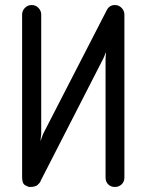

<svg xmlns="http://www.w3.org/2000/svg" viewBox="-20 -742 565 764"><path d="M475 -36Q475 -19 464 -8.5Q453 2 437 2Q421 2 410.5 -8.5Q400 -19 400 -36V-509L402 -535L392 -511L141 -21H142Q139 -15 130 -6.5Q121 2 98 2Q92 2 80 -5Q68 -12 68 -36V-684Q68 -699 79 -710.5Q90 -722 106 -722Q122 -722 133 -710.5Q144 -699 144 -684V-210L141 -180L151 -208L402 -696Q413 -722 437 -722Q453 -722 464 -710.5Q475 -699 475 -684Z"/></svg>

Font: VDS Compensated
Style: Light
Weight: 300
Designer: artmaker
Foundry: artmaker
Version: Version 1.000 2012 initial release